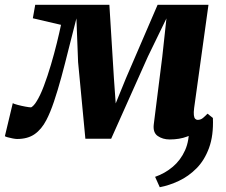

<svg xmlns="http://www.w3.org/2000/svg" viewBox="-48 -574 945 804"><path d="M662.5 10Q633.5 10 612.5 -4.5Q591.5 -19 596 -54L631.5 -336L649 -497L571.5 -337.5L417.5 7H309.5L279 -314L272 -497Q255 -432 239.5 -369.2Q224 -306.5 208.8 -250.5Q193.5 -194.5 178 -148.5Q162.5 -102.5 146 -71Q126 -32.5 97 -12.2Q68 8 23.5 8Q17 8 5.5 5.8Q-6 3.5 -16.2 0.8Q-26.5 -2 -27.5 -4L5.5 -142Q10 -139 26 -134.8Q42 -130.5 58.5 -127.5Q75 -124.5 81 -124.5Q83.5 -124.5 86.2 -126.8Q89 -129 92.5 -132.5Q96 -136 99 -140.2Q102 -144.5 104.5 -148.5Q120 -172.5 135.5 -213.5Q151 -254.5 165 -301.8Q179 -349 190 -393.8Q201 -438.5 207.5 -470L89.5 -497.5L99.5 -554H410L429 -246.5L436.5 -141L479.5 -246.5L612 -554H825L765 -122Q762.5 -103 763.8 -92Q765 -81 769.5 -76.5Q774 -72 779.5 -72Q792.5 -72 802.2 -80.2Q812 -88.5 821 -98L843.5 -80Q839.5 -75.5 826 -61Q812.5 -46.5 789.8 -30.2Q767 -14 735.2 -2Q703.5 10 662.5 10ZM843.5 -80Q846.5 -7 827.5 45Q808.5 97 775 130.8Q741.5 164.5 701 183.5Q660.5 202.5 621 210L601.5 166.5Q643 152 675.8 124.2Q708.5 96.5 727 55.2Q745.5 14 743 -42Z"/></svg>

Font: Merriweather 20pt Black
Style: Italic
Weight: 900
Italic angle: -7.8°
Version: Version 2.101